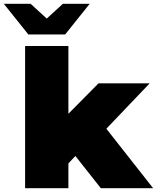

<svg xmlns="http://www.w3.org/2000/svg" viewBox="-81 -982 819 1002"><path d="M239 -90 244 -356 433 -547H700L450 -285L337 -194ZM50 0V-742H276V0ZM445 0 295 -190 434 -361 718 0ZM67 -802 -61 -962H79L221 -832H105L247 -962H387L259 -802Z"/></svg>

Font: MOST Montserrat Black
Style: Regular
Weight: 900
Designer: Julieta Ulanovsky
Foundry: Julieta Ulanovsky
Version: Version 8.000;March 11, 2024;FontCreator 15.0.0.2926 64-bit